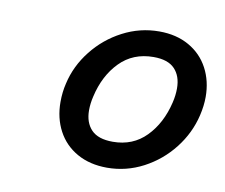

<svg xmlns="http://www.w3.org/2000/svg" viewBox="-50 -760 555 473"><g transform="rotate(10 227.0 -523.5)"><path d="M103.5 -486.8Q103.5 -511.7 108.9 -533.7Q119.1 -579.1 149.2 -617.2Q179.2 -655.3 222.2 -677.7Q265.1 -700.2 313.5 -700.2Q356.4 -700.2 388.2 -682.1Q419.9 -664.1 436.8 -632.3Q453.6 -600.6 453.6 -561Q453.6 -538.6 447.8 -514.2Q437 -468.3 407.2 -430.2Q377.4 -392.1 334.7 -369.6Q292 -347.2 244.1 -347.2Q201.2 -347.2 169.2 -365.2Q137.2 -383.3 120.4 -415Q103.5 -446.8 103.5 -486.8ZM376 -533.7Q380.4 -552.2 380.4 -569.3Q380.4 -600.1 363.5 -617.9Q346.7 -635.7 310.5 -635.7Q259.3 -635.7 226.1 -601.8Q192.9 -567.9 180.7 -514.2Q176.3 -496.1 176.3 -479Q176.3 -448.2 193.4 -430.4Q210.4 -412.6 247.1 -412.6Q297.4 -412.6 330.3 -446.3Q363.3 -480 376 -533.7Z"/></g></svg>

Font: Acari Sans SemiBold
Style: Italic
Weight: 600
Italic angle: -13°
Designer: Alfredo Marco Pradil and Stefan Peev
Foundry: Hanken Design Co.
Version: Version 1.045;January 11, 2019;FontCreator 11.5.0.2425 64-bi